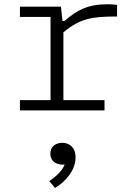

<svg xmlns="http://www.w3.org/2000/svg" viewBox="-20 -532 660 925"><path d="M273.5 -500H76V-450.5H223.5V-49.5H76V0H483.5V-49.5H285.5V-376.5C366.5 -443 421.5 -452.5 544 -452.5V-508.5C529.5 -510.5 514 -511.5 496.5 -511.5C403 -511.5 349.5 -482.5 291 -431H281ZM282 261C285 261 288.5 261 292 260.5C278 293 251 317.5 217.5 340.5L245 373.5C296.5 343 344 288 344 226.5C344 178 314.5 156 280 156C248.5 156 222.5 174.5 222.5 208.5C222.5 241 246 261 282 261Z"/></svg>

Font: Monaspace Neon ExtraLight
Style: Regular
Weight: 200
Designer: Riley Cran & the Lettermatic Team
Foundry: Lettermatic
Version: Version 1.200 (Monaspace Neon)